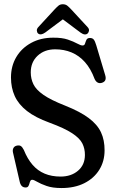

<svg xmlns="http://www.w3.org/2000/svg" viewBox="-20 -894 557 927"><path d="M277 13.9Q233.5 13.9 204.9 3.8Q176.2 -6.3 159.7 -16.1Q143.2 -26 135.7 -26Q129.2 -26 126.5 -20.3Q123.7 -14.6 122 -7.4Q120.2 -0.2 116.4 5.5Q112.5 11.2 103.7 11.2Q92.1 11.2 85 3.9Q77.9 -3.4 74.8 -18.3L42.6 -158.1Q40 -170.1 44.7 -179.1Q49.4 -188.1 60.8 -190.8Q72.5 -193.6 80.1 -189.2Q87.7 -184.7 95.1 -170Q112.4 -126.9 137.1 -98.4Q161.7 -69.9 195.5 -55.7Q229.3 -41.5 272.6 -41.5Q323.4 -41.5 356.5 -69.6Q389.7 -97.7 390 -145.4Q390.3 -175.8 377.7 -201.2Q365.2 -226.6 328.2 -250.8Q291.3 -275.1 219 -301.7Q150.9 -326.4 110.1 -358.2Q69.4 -390.1 51.2 -430.2Q33 -470.4 33 -519.7Q33 -575 58.6 -618.4Q84.3 -661.8 130.5 -686.9Q176.6 -712.1 237.1 -712.1Q279.8 -712.4 307.6 -702.9Q335.3 -693.4 352.4 -683.9Q369.5 -674.4 378.8 -674.4Q387.8 -674.4 390.5 -683.5Q393.1 -692.5 397.3 -701.6Q401.4 -710.6 414.5 -710.6Q426.4 -710.6 432.7 -702.9Q438.9 -695.2 444.9 -675L487.7 -531.8Q492.2 -517.4 488.7 -508Q485.2 -498.7 472.9 -494.5Q461.3 -490.5 451.9 -495.2Q442.5 -500 436.7 -512.9Q418.3 -562.5 390 -594.2Q361.6 -625.9 325.4 -640.9Q289.1 -655.9 246.5 -655.9Q194.7 -655.9 161.6 -624.9Q128.5 -594 128.5 -544.6Q128.5 -513.7 141.3 -487.3Q154 -460.9 189.8 -436Q225.6 -411 294.6 -384Q366.5 -355.3 408.3 -324.1Q450 -292.9 467.6 -255.2Q485.2 -217.5 484.9 -167.9Q484.9 -115.3 459.3 -74.1Q433.6 -32.9 387 -9.5Q340.4 13.9 277 13.9ZM301.4 -814H265.5L368.3 -737Q390.5 -721 403.3 -732.6Q408.5 -737.5 409.7 -746.2Q410.9 -754.9 402.3 -763.8L324.1 -848.3Q313.4 -859.8 304.8 -866.7Q296.2 -873.5 283 -873.5Q270.7 -873.5 262.2 -866.5Q253.8 -859.5 243.4 -848.3L165.5 -763.8Q157.2 -754.9 157.9 -746.1Q158.7 -737.2 163.6 -732.6Q176.4 -721.6 198.3 -737Z"/></svg>

Font: Fraunces 144pt S100 Black
Style: Regular
Weight: 900
Version: Version 1.000